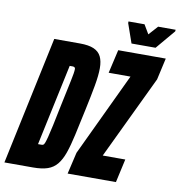

<svg xmlns="http://www.w3.org/2000/svg" viewBox="-108 -931 951 1014"><g transform="rotate(10 367.5 -423.5)"><path d="M-17 0 129 -688H267Q314 -688 341.5 -676Q369 -664 381 -639.5Q393 -615 393 -577Q393 -539 383 -483Q373 -427 356 -348Q339 -268 326 -209Q313 -150 299 -110Q285 -70 265 -45.5Q245 -21 214.5 -10.5Q184 0 137 0ZM141 -126H160Q165 -126 169 -128Q173 -130 177 -140Q181 -150 187 -173Q193 -196 202 -237.5Q211 -279 224 -344Q244 -440 254 -486Q264 -532 264 -550Q264 -554 262.5 -556.5Q261 -559 259 -560Q257 -561 254.5 -561.5Q252 -562 250 -562H234ZM322 0 349 -116 560 -562H443L472 -688H727L701 -572L488 -126H609L581 0ZM535 -735 499 -838V-847H585L614 -798L658 -847H752L751 -838L664 -735Z"/></g></svg>

Font: Saira UltraCondensed Black
Style: Italic
Weight: 900
Width: 1
Italic angle: -12°
Designer: Hector Gatti with collaboration of the Omnibus-Type team
Foundry: Omnibus-Type
Version: Version 1.101